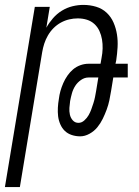

<svg xmlns="http://www.w3.org/2000/svg" viewBox="-46 -548 566 783"><path d="M-26 215 96 -520H157L143 -435Q154 -455 170 -473.5Q186 -492 206.5 -504.5Q227 -517 249.5 -522.5Q272 -528 294 -528Q321 -528 346 -520.5Q371 -513 389 -496Q407 -479 417 -456Q427 -433 431 -407.5Q435 -382 433.5 -355.5Q432 -329 428 -302L425 -288H475V-232H416L407 -177Q404 -158 400 -139Q396 -120 389 -101Q382 -82 373 -63.5Q364 -45 351 -29Q338 -13 319 -2.5Q300 8 281 8Q263 8 246.5 2.5Q230 -3 218.5 -14Q207 -25 200 -41Q193 -57 191 -74Q189 -91 190 -109Q191 -127 194 -144Q196 -161 200.5 -177Q205 -193 212 -209Q219 -225 229 -239.5Q239 -254 252 -265Q265 -276 281.5 -282Q298 -288 315 -288H364L368 -311Q372 -331 372.5 -350Q373 -369 370 -387Q367 -405 359.5 -421.5Q352 -438 339 -450Q326 -462 308.5 -467.5Q291 -473 271 -473Q254 -473 236.5 -469Q219 -465 202.5 -456Q186 -447 172.5 -433.5Q159 -420 149.5 -403.5Q140 -387 134.5 -370Q129 -353 126 -335L35 215ZM274 -47Q287 -47 298 -57Q309 -67 315.5 -78.5Q322 -90 326.5 -102.5Q331 -115 335 -127.5Q339 -140 341.5 -152.5Q344 -165 346 -177L355 -232H315Q299 -232 284.5 -222Q270 -212 261 -198Q252 -184 247.5 -168Q243 -152 240 -136Q238 -122 237 -108Q236 -94 239 -80.5Q242 -67 251 -57Q260 -47 274 -47Z"/></svg>

Font: Iosevka Term Curly Lt Obl
Style: Regular
Weight: 300
Italic angle: -9°
Designer: Belleve Invis
Foundry: Belleve Invis
Version: Version 32.3.0